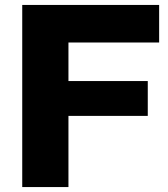

<svg xmlns="http://www.w3.org/2000/svg" viewBox="-20 -757 679 777"><path d="M70 0V-737H624V-585H257V-429H578V-288H257V0Z"/></svg>

Font: Tomorrow
Style: Bold
Weight: 700
Designer: Tony de Marco, Monica Rizzolli
Foundry: Just in Type
Version: Version 2.002